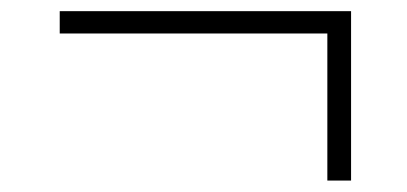

<svg xmlns="http://www.w3.org/2000/svg" viewBox="-20 -420 730 344"><path d="M566.5 -96.5V-360H87V-400H609V-96.5Z"/></svg>

Font: Encode Sans SmExp XLt
Style: Regular
Weight: 200
Width: 6
Designer: Multiple Designers
Foundry: Impallari Type
Version: Version 3.002; ttfautohint (v1.8.3) -l 8 -r 50 -G 200 -x 14 